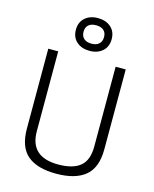

<svg xmlns="http://www.w3.org/2000/svg" viewBox="-137 -1038 917 1140"><g transform="rotate(15 321.0 -468.5)"><path d="M144 -204Q144 -46 317 -46Q407 -46 452 -83Q497 -120 497 -204V-695H559V-204Q559 -91 498 -40.5Q437 10 319.5 10Q202 10 142.5 -40.5Q83 -91 83 -204V-695H144ZM322 -947Q371 -947 401.5 -920Q432 -893 432 -846.5Q432 -800 401.5 -773Q371 -746 322 -746Q273 -746 242.5 -773Q212 -800 212 -846.5Q212 -893 242.5 -920Q273 -947 322 -947ZM276 -889Q259 -874 259 -847Q259 -820 275.5 -805Q292 -790 322 -790Q352 -790 368.5 -805Q385 -820 385 -847Q385 -874 368.5 -888.5Q352 -903 322 -903Q292 -903 276 -889Z"/></g></svg>

Font: Titillium Web[RUS by Daymarius]
Style: Regular
Weight: 300
Designer: Cyrillization by Daymarius
Foundry: Cyrillization by Daymarius
Version: Version 1.002 September 12, 2018